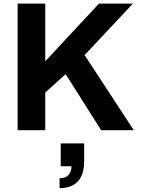

<svg xmlns="http://www.w3.org/2000/svg" viewBox="-20 -706 765 1041"><path d="M75.6 0V-686.4H225.4V-373.7L516.5 -686.4H700.5L438.7 -407.3L705.5 0H528.3L336.1 -304L225.4 -204.3V0ZM303 314.3V260.3Q336.8 260.3 352.3 241.7Q367.8 223 367.8 195.6H309.3V71.4H436.3V169.3Q436.3 221.5 419 253.6Q401.8 285.7 371.8 300Q341.8 314.3 303 314.3Z"/></svg>

Font: Archivo Variable SemiBold
Style: Regular
Weight: 600
Designer: Hector Gatti
Foundry: Omnibus-Type
Version: Version 2.001